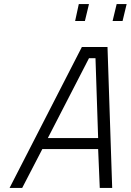

<svg xmlns="http://www.w3.org/2000/svg" viewBox="-20 -923 642 943"><path d="M449 -637 462 -245H215L417 -637ZM89 0 188 -191H462L470 0H531L508 -692H382L27 0ZM582 -820 602 -903H553L533 -820ZM397 -820 417 -903H367L349 -820Z"/></svg>

Font: RazerF5 Light
Style: Italic
Weight: 300
Foundry: Razer Inc.
Version: Version 2